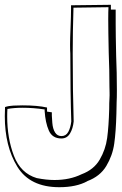

<svg xmlns="http://www.w3.org/2000/svg" viewBox="-27 -742 510 800"><path d="M435 -702H455V-642Q455 -599 457 -509Q460 -440 460 -366Q460 -333 459 -317L458 -268Q456 -193 449 -143.5Q442 -94 416 -50.5Q390 -7 336 13H337Q291 38 220 38Q98 38 45.5 -47Q-7 -132 -7 -258L-6 -296Q9 -301 28.5 -302Q48 -303 67 -303Q129 -303 169 -294V-277L189 -274V-260Q189 -255 191 -230Q193 -205 202.5 -190Q212 -175 229 -175Q248 -175 257.5 -192.5Q267 -210 270 -236Q266 -353 266 -519Q265 -531 265 -556Q265 -580 267 -628Q269 -678 269 -703V-720L435 -722ZM279 -703Q276 -610 276 -519Q276 -359 280 -236Q277 -206 264.5 -185.5Q252 -165 229 -165Q191 -165 176.5 -198Q162 -231 159 -280V-286Q112 -293 67 -293Q31 -293 4 -288Q3 -277 3 -257Q3 -166 31 -93Q59 -20 126 0Q166 8 200 8Q264 8 313 -16Q364 -35 388.5 -77Q413 -119 419.5 -167Q426 -215 428 -288Q428 -316 429 -329Q430 -346 429.5 -358.5Q429 -371 429 -380Q429 -453 426 -523Q424 -617 424 -662Q424 -695 425 -712L279 -710Z"/></svg>

Font: Londrina Shadow
Style: Regular
Weight: 400
Designer: Marcelo Magalhaes
Foundry: Marcelo Magalhães
Version: Version 1.002